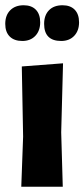

<svg xmlns="http://www.w3.org/2000/svg" viewBox="-26 -711 321 731"><path d="M64 -691Q94 -691 110.5 -674Q127 -657 127 -626Q127 -594 108.5 -574.5Q90 -555 59 -555Q28 -555 11 -572Q-6 -589 -6 -620Q-6 -653 13 -672Q32 -691 64 -691ZM212 -691Q242 -691 258.5 -674Q275 -657 275 -626Q275 -594 256.5 -574.5Q238 -555 207 -555Q142 -555 142 -620Q142 -653 160.5 -672Q179 -691 212 -691ZM55 0 62 -191 57 -458 214 -470 207 -207 213 0Z"/></svg>

Font: Alegreya Sans ExtraBold
Style: Regular
Weight: 800
Designer: Juan Pablo del Peral
Foundry: Huerta Tipografica
Version: Version 2.007